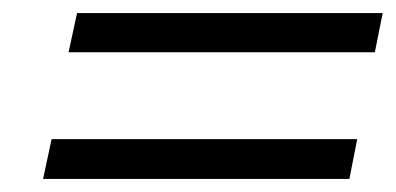

<svg xmlns="http://www.w3.org/2000/svg" viewBox="-20 -450 606 294"><path d="M98 -430H566L554 -370H85ZM59 -237H527L515 -176H46Z"/></svg>

Font: Taviraj Medium
Style: Italic
Weight: 500
Italic angle: -12°
Designer: Katatrad Team
Foundry: CadsonDemak
Version: Version 1.001